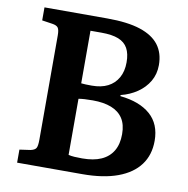

<svg xmlns="http://www.w3.org/2000/svg" viewBox="-79 -780 836 856"><g transform="rotate(10 339.0 -351.5)"><path d="M54 0V-59L103 -66Q122 -70 128 -79.5Q134 -89 134 -118V-590Q134 -615 127.5 -624.5Q121 -634 101 -637L54 -644V-703H338Q431 -703 488.5 -684Q546 -665 573.5 -628.5Q601 -592 601 -538Q601 -497 582 -464.5Q563 -432 530 -409.5Q497 -387 456 -377V-372Q544 -363 592.5 -320.5Q641 -278 641 -202Q641 -138 607.5 -93Q574 -48 509 -24Q444 0 349 0ZM336 -69Q388 -69 422.5 -84.5Q457 -100 475 -130.5Q493 -161 493 -206Q493 -250 475 -277.5Q457 -305 422.5 -318.5Q388 -332 338 -332Q297 -332 274 -328V-74Q285 -71 301 -70Q317 -69 336 -69ZM322 -396Q365 -396 394.5 -411Q424 -426 440.5 -455Q457 -484 457 -525Q457 -564 443.5 -588.5Q430 -613 401 -624.5Q372 -636 324 -636H274V-398Q283 -397 294.5 -396.5Q306 -396 322 -396Z"/></g></svg>

Font: Literata 18pt SemiBold
Style: Regular
Weight: 600
Designer: Latin by Veronika Burian and Jose Scaglione. Greek by Irene Vlachou. Cyrillic by Vera Evstafieva.
Foundry: TypeTogether
Version: Version 3.103;gftools[0.9.29]